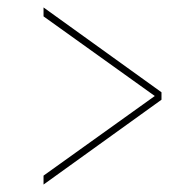

<svg xmlns="http://www.w3.org/2000/svg" viewBox="-20 -615 465 516"><path d="M97 -119V-143L396 -357L97 -571V-595L414 -367V-347Z"/></svg>

Font: Noto Serif Display ExtraCondensed Thin
Style: Italic
Weight: 100
Width: 2
Italic angle: -12°
Designer: Monotype Design Team
Foundry: Monotype Imaging Inc.
Version: Version 2.009